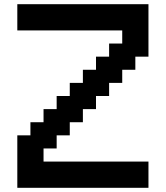

<svg xmlns="http://www.w3.org/2000/svg" viewBox="-20 -1020 790 915"><path d="M62.5 -125V-375H125V-437.5H187.5V-500H250V-562.5H312.5V-625H375V-687.5H437.5V-750H500V-812.5H562.5V-875H62.5V-1000H687.5V-750H625V-687.5H562.5V-625H500V-562.5H437.5V-500H375V-437.5H312.5V-375H250V-312.5H187.5V-250H687.5V-125Z"/></svg>

Font: Better VCR
Style: Regular
Weight: 400
Designer: artdzyk
Foundry: https://fontstruct.com
Version: Version 1.0